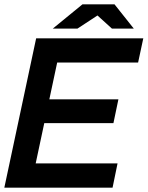

<svg xmlns="http://www.w3.org/2000/svg" viewBox="-22 -867 682 887"><path d="M-2 0 145 -690H266L119 0ZM54 0 77 -112H521L498 0ZM117 -298 140 -408H525L502 -298ZM176 -578 201 -690H640L616 -578ZM222 -735 359 -847H472L455 -813L336 -735ZM495 -735 409 -813 394 -847H507L596 -735Z"/></svg>

Font: Radio Canada Big Medium
Style: Italic
Weight: 500
Italic angle: -12°
Designer: Étienne Aubert Bonn
Foundry: Coppers and Brasses
Version: Version 1.001